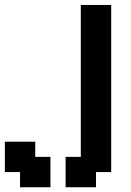

<svg xmlns="http://www.w3.org/2000/svg" viewBox="-20 -708 540 790"><path d="M312.5 62.5H250V0V-62.5H312.5V-125V-187.5V-250V-312.5V-375V-437.5V-500V-562.5V-625V-687.5H375H437.5V-625V-562.5V-500V-437.5V-375V-312.5V-250V-187.5V-125V-62.5V0H375V62.5ZM125 62.5H62.5V0H0V-62.5V-125H62.5H125V-62.5H187.5V0V62.5Z"/></svg>

Font: PixelArmy
Style: Medium
Weight: 500
Version: Version 001.000